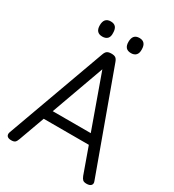

<svg xmlns="http://www.w3.org/2000/svg" viewBox="-253 -1230 1257 1386"><g transform="rotate(30 376.0 -537.5)"><path d="M61 14Q35 14 25.5 1.5Q16 -11 23 -31L320 -850Q328 -873 340 -881.5Q352 -890 376 -890Q400 -890 411.5 -881.5Q423 -873 431 -850L729 -31Q737 -11 726 1.5Q715 14 689 14Q667 14 657.5 5.5Q648 -3 640 -23L563 -238H187L109 -23Q102 -3 92.5 5.5Q83 14 61 14ZM216 -318H533L375 -759ZM256 -963Q228 -963 214 -978.5Q200 -994 200 -1025Q200 -1057 214 -1073Q228 -1089 256 -1089Q284 -1089 297.5 -1073Q311 -1057 311 -1025Q313 -994 298.5 -978.5Q284 -963 256 -963ZM495 -963Q467 -963 453 -978.5Q439 -994 439 -1025Q439 -1057 453 -1073Q467 -1089 495 -1089Q522 -1089 536 -1073Q550 -1057 550 -1025Q551 -994 536.5 -978.5Q522 -963 495 -963Z"/></g></svg>

Font: Playwrite GB J
Style: Regular
Weight: 400
Designer: Veronika Burian, José Scaglione
Foundry: TypeTogether
Version: Version 1.002